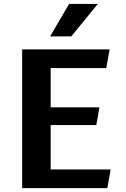

<svg xmlns="http://www.w3.org/2000/svg" viewBox="-20 -970 651 990"><path d="M94.2 0V-715.3H545.4L527.8 -619.1H241.2V-416.5H492.7L476.6 -325.2H241.2V-96.2H550.8L533.2 0ZM238.3 -782.2 336.4 -949.7H484.4L347.2 -782.2Z"/></svg>

Font: Proza Libre
Style: SemiBold
Weight: 600
Designer: Jasper de Waard
Foundry: Jasper de Waard
Version: Version 1.000; ttfautohint (v1.4.1.8-43bc) -l 8 -r 50 -G 200